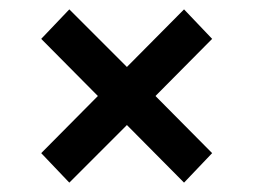

<svg xmlns="http://www.w3.org/2000/svg" viewBox="-20 -530 541 410"><path d="M433 -447 373 -510 251 -387 128 -510 68 -447 189 -325 68 -203 128 -140 251 -263 373 -140 433 -203 312 -325Z"/></svg>

Font: Argentum Sans Medium
Style: Regular
Weight: 500
Designer: Julieta Ulanovsky
Foundry: Julieta Ulanovsky
Version: Version 5.001;January 29, 2019;FontCreator 11.5.0.2425 64-bi